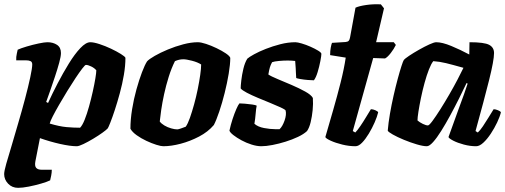

<svg xmlns="http://www.w3.org/2000/svg" viewBox="-36 -703 2429 923"><path d="M51 200Q22 200 3 180Q-16 160 -16 134Q-16 120 -6 84.5Q4 49 19.5 -1.5Q35 -52 51 -109Q69 -170 84.5 -228.5Q100 -287 109.5 -331.5Q119 -376 119 -393Q119 -405 111 -409Q103 -413 89 -413H42Q41 -429 45 -446Q49 -463 49 -464Q64 -471 92.5 -479.5Q121 -488 149.5 -494Q178 -500 192 -500Q219 -500 238 -487.5Q257 -475 257 -448Q257 -432 248.5 -401Q240 -370 228 -334Q216 -298 204.5 -265Q193 -232 186 -213L195 -208Q215 -252 241 -302Q267 -352 295 -397.5Q323 -443 350 -471.5Q377 -500 398 -500Q415 -500 442.5 -491Q470 -482 497.5 -469Q525 -456 545 -443.5Q565 -431 567 -425Q567 -387 559.5 -343Q552 -299 540 -255Q528 -211 516 -174.5Q504 -138 494.5 -114Q485 -90 482 -86Q476 -79 456.5 -65Q437 -51 412 -36Q387 -21 365 -10.5Q343 0 333 0Q302 0 253 -11Q204 -22 156 -39L134 73Q130 95 138 104Q146 113 165 113H213Q213 127 210 141.5Q207 156 205 164Q191 171 162 179.5Q133 188 102.5 194Q72 200 51 200ZM349 -89Q360 -100 371 -127.5Q382 -155 392 -191Q402 -227 410 -263Q418 -299 422.5 -326.5Q427 -354 427 -365Q418 -376 402.5 -383.5Q387 -391 377 -391Q373 -391 359.5 -373.5Q346 -356 327 -327.5Q308 -299 287.5 -265.5Q267 -232 248.5 -200Q230 -168 217.5 -143.5Q205 -119 203 -109Q250 -95 284 -92Q318 -89 349 -89Z M749 0Q738 0 715.5 -7Q693 -14 667.5 -26Q642 -38 621 -53Q600 -68 591 -84Q591 -128 599 -177.5Q607 -227 620 -273.5Q633 -320 646.5 -355.5Q660 -391 671 -408Q681 -419 708 -434.5Q735 -450 771 -465Q807 -480 845 -490Q883 -500 915 -500Q930 -500 954.5 -492Q979 -484 1005 -471.5Q1031 -459 1049.5 -446.5Q1068 -434 1071 -425Q1071 -394 1063.5 -349Q1056 -304 1044 -256Q1032 -208 1018 -166.5Q1004 -125 992 -102Q964 -69 921 -46.5Q878 -24 832.5 -12Q787 0 749 0ZM816 -81Q821 -81 834 -85.5Q847 -90 857 -94Q867 -108 877 -136.5Q887 -165 897 -201Q907 -237 914.5 -274Q922 -311 926.5 -342.5Q931 -374 931 -393Q914 -404 887 -411Q860 -418 845 -418Q825 -418 805 -409Q788 -375 775 -333.5Q762 -292 753 -250.5Q744 -209 739 -174.5Q734 -140 732 -119Q739 -109 754 -100Q769 -91 786.5 -86Q804 -81 816 -81Z M1220 0Q1199 0 1173.5 -8Q1148 -16 1125 -28.5Q1102 -41 1086 -53.5Q1070 -66 1067 -75Q1073 -103 1082 -130.5Q1091 -158 1100 -178.5Q1109 -199 1115 -206Q1123 -206 1141.5 -204.5Q1160 -203 1177 -200.5Q1194 -198 1198 -195Q1195 -182 1193 -156.5Q1191 -131 1187 -108Q1204 -93 1233.5 -87.5Q1263 -82 1287 -82H1308Q1322 -95 1332 -123.5Q1342 -152 1337 -172Q1334 -177 1313.5 -186.5Q1293 -196 1263.5 -208Q1234 -220 1204 -232.5Q1174 -245 1151 -257Q1128 -269 1121 -278Q1121 -290 1124 -316.5Q1127 -343 1134 -372.5Q1141 -402 1153 -421Q1162 -429 1185.5 -442Q1209 -455 1242 -468Q1275 -481 1312 -490.5Q1349 -500 1384 -500Q1394 -500 1414.5 -494Q1435 -488 1456.5 -478.5Q1478 -469 1493.5 -459.5Q1509 -450 1509 -444Q1509 -435 1504 -409Q1499 -383 1491 -356.5Q1483 -330 1473 -317Q1463 -317 1444 -318.5Q1425 -320 1408 -323Q1391 -326 1388 -328Q1387 -344 1386.5 -354Q1386 -364 1385.5 -376Q1385 -388 1383 -410Q1375 -411 1365 -411.5Q1355 -412 1347 -412Q1327 -412 1305 -410Q1283 -408 1272 -404Q1265 -391 1261.5 -379.5Q1258 -368 1254 -345Q1267 -336 1298.5 -323Q1330 -310 1366 -294.5Q1402 -279 1431 -263Q1460 -247 1468 -232Q1470 -204 1467 -173.5Q1464 -143 1457.5 -116Q1451 -89 1440 -73Q1424 -58 1396.5 -45Q1369 -32 1337 -22Q1305 -12 1274 -6Q1243 0 1220 0Z M1673 0Q1642 0 1609.5 -8Q1577 -16 1554 -26.5Q1531 -37 1528 -44Q1546 -106 1565.5 -173.5Q1585 -241 1601.5 -306.5Q1618 -372 1626 -426L1551 -438Q1551 -458 1554 -474Q1557 -490 1560 -497L1625 -501Q1636 -502 1640.5 -507Q1645 -512 1647 -524L1673 -666Q1690 -674 1724.5 -679Q1759 -684 1795 -682L1810 -663L1772 -500H1857L1867 -487Q1858 -468 1842.5 -448Q1827 -428 1815 -422L1758 -424L1660 -73L1672 -66Q1682 -76 1696 -96.5Q1710 -117 1723.5 -139.5Q1737 -162 1747 -178Q1757 -178 1768.5 -173Q1780 -168 1782 -163Q1777 -142 1765 -114.5Q1753 -87 1737 -60.5Q1721 -34 1704.5 -17Q1688 0 1673 0Z M2016 0Q1998 0 1967.5 -9Q1937 -18 1905.5 -31Q1874 -44 1852 -56.5Q1830 -69 1828 -75Q1831 -112 1838.5 -155.5Q1846 -199 1856 -243Q1866 -287 1876 -324Q1886 -361 1894 -385.5Q1902 -410 1905 -414Q1910 -421 1931 -435Q1952 -449 1978.5 -464Q2005 -479 2028 -489.5Q2051 -500 2061 -500Q2090 -500 2133.5 -482Q2177 -464 2220 -441L2221 -500Q2292 -500 2315.5 -487.5Q2339 -475 2339 -448Q2339 -413 2315 -317Q2291 -221 2250 -73L2261 -66Q2272 -76 2285.5 -96Q2299 -116 2313 -139Q2327 -162 2337 -178Q2346 -178 2358 -173Q2370 -168 2372 -163Q2367 -142 2354 -114.5Q2341 -87 2323.5 -60.5Q2306 -34 2287.5 -17Q2269 0 2253 0Q2224 0 2194 -8Q2164 -16 2143.5 -26.5Q2123 -37 2120 -44L2168 -177Q2175 -196 2181 -212.5Q2187 -229 2194.5 -249.5Q2202 -270 2212 -301L2207 -304Q2191 -270 2170.5 -229Q2150 -188 2128 -147.5Q2106 -107 2085 -73.5Q2064 -40 2046 -20Q2028 0 2016 0ZM2021 -100Q2027 -100 2043 -121.5Q2059 -143 2080.5 -177Q2102 -211 2124 -249Q2146 -287 2164 -321.5Q2182 -356 2192 -377Q2139 -392 2108 -399.5Q2077 -407 2047 -409Q2037 -397 2026 -369Q2015 -341 2005 -304.5Q1995 -268 1987.5 -231.5Q1980 -195 1975.5 -166Q1971 -137 1971 -124Q1981 -115 1996.5 -107.5Q2012 -100 2021 -100Z"/></svg>

Font: Texturina Black
Style: Italic
Weight: 900
Italic angle: -11°
Designer: Guillermo Torres Carreño
Foundry: Omnibus-Type
Version: Version 1.002; ttfautohint (v1.8.3)